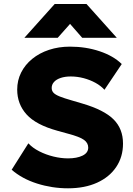

<svg xmlns="http://www.w3.org/2000/svg" viewBox="-20 -954 682 988"><path d="M330 15Q248 15 170.8 -9.5Q93.5 -34 40 -80.5L126 -216.5Q147.5 -193 181.8 -175.5Q216 -158 255 -148.5Q294 -139 330 -139Q375.5 -139 404.8 -153.2Q434 -167.5 434 -194.5Q434 -218.5 412.2 -234.2Q390.5 -250 332 -265.5L276 -281Q165 -311.5 116.8 -365Q68.5 -418.5 68.5 -493Q68.5 -540.5 88.8 -580.8Q109 -621 145.8 -651Q182.5 -681 232.2 -697.5Q282 -714 340 -714Q422 -714 492.8 -690.2Q563.5 -666.5 606.5 -624.5L517.5 -492Q499 -512.5 471.2 -527.8Q443.5 -543 410.5 -551.8Q377.5 -560.5 344 -560.5Q314.5 -560.5 292.2 -553Q270 -545.5 258 -532.2Q246 -519 246 -501.5Q246 -486.5 255.5 -476.5Q265 -466.5 287.5 -457.5Q310 -448.5 348.5 -437.5L404.5 -421Q515 -388.5 564 -340Q613 -291.5 613 -215Q613 -147 578.2 -95Q543.5 -43 479.8 -14Q416 15 330 15ZM105.5 -759.5 261.5 -933.5H425L581 -759.5H403L340.5 -831L277 -759.5Z"/></svg>

Font: Geologica Roman ExtraBold
Style: Regular
Weight: 800
Designer: Sindre Bremnes, Frode Helland
Foundry: Monokrom Skriftforlag AS
Version: Version 1.010;gftools[0.9.28]